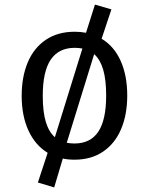

<svg xmlns="http://www.w3.org/2000/svg" viewBox="-20 -691 655 845"><path d="M427.2 -520.5Q482.1 -487.7 511 -423.1Q540 -358.5 540 -270.3Q540 -186.7 513.1 -123.1Q486.2 -59.5 433.8 -23.8Q381.5 11.8 307.7 11.8Q279 11.8 256.4 6.7L218.5 133.8L146.7 112.3L189.7 -18.5Q134.9 -51.8 105.1 -116.7Q75.4 -181.5 75.4 -269.2Q75.4 -353.3 102.3 -416.9Q129.2 -480.5 181.8 -515.9Q234.4 -551.3 308.7 -551.3Q335.4 -551.3 358.5 -546.7L397.9 -670.8L470.3 -649.7ZM168.2 -269.2Q168.2 -199.5 181.5 -154.9Q194.9 -110.3 221.5 -87.2L342.6 -477.4Q326.2 -480.5 308.7 -480.5Q238.5 -480.5 203.3 -428.5Q168.2 -376.4 168.2 -269.2ZM447.2 -270.3Q447.2 -340 434.1 -384.6Q421 -429.2 394.4 -452.8L273.8 -62.6Q290.3 -59.5 307.7 -59.5Q377.9 -59.5 412.6 -111.3Q447.2 -163.1 447.2 -270.3Z"/></svg>

Font: Fira Code
Style: Regular
Weight: 400
Designer: Carrois Corporate, Edenspiekermann AG, Nikita Prokopov
Foundry: Carrois Corporate, Edenspiekermann AG, Nikita Prokopov
Version: Version 5.002